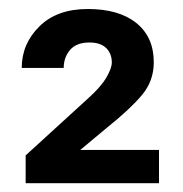

<svg xmlns="http://www.w3.org/2000/svg" viewBox="-20 -737 411 431"><path d="M336.9 -400.4V-325.7H37.6V-388.2L177.7 -516.1Q206.5 -542 218.8 -563Q231 -584 231 -596.7Q231 -616.7 218.3 -629.2Q205.6 -641.6 180.7 -641.6Q151.4 -641.6 137.2 -624.8Q123 -607.9 123 -584.5H28.8Q28.8 -638.7 68.4 -677.7Q107.9 -716.8 176.8 -716.8Q247.1 -716.8 286.1 -685.3Q325.2 -653.8 325.2 -597.2Q325.2 -555.7 299.1 -524.2Q272.9 -492.7 221.7 -451.7L160.2 -400.4Z"/></svg>

Font: Vazirmatn RD UI FD SemiBold
Style: Regular
Weight: 600
Designer: Saber Rastikerdar
Foundry: Saber Rastikerdar
Version: Version 33.003